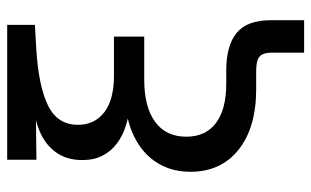

<svg xmlns="http://www.w3.org/2000/svg" viewBox="-194 -574 908 561"><g transform="rotate(-90 260.5 -294.0)"><path d="M386.7 140.1V47.4Q386.7 28.8 381.6 18.3Q376.5 7.8 364.3 3.9Q352.1 0 330.1 0H280.3Q167.5 0 103 -51.5Q38.6 -103 38.6 -191.9Q38.6 -227.5 48.8 -256.1Q59.1 -284.7 77.4 -306.9Q95.7 -329.1 120.4 -344.7Q145 -360.4 174.1 -369.6Q203.1 -378.9 234.9 -381.3L237.3 -369.1Q204.1 -371.1 174.3 -380.4Q144.5 -389.6 121.6 -406.7Q98.6 -423.8 85.7 -449Q72.8 -474.1 72.8 -508.3Q72.8 -551.8 93.8 -582.5Q114.7 -613.3 151.9 -630.4Q189 -647.5 237.8 -650.4V-644L73.7 -642.1V-727.5H467.8V-646.5L398.9 -642.6Q290.5 -636.2 233.2 -608.6Q175.8 -581.1 175.8 -520.5Q175.8 -472.2 212.4 -443.8Q249 -415.5 319.8 -415.5H433.6V-327.1H308.6Q228 -327.1 184.6 -295.4Q141.1 -263.7 141.1 -204.1Q141.1 -147.5 181.2 -117.4Q221.2 -87.4 295.9 -87.4H334.5Q407.7 -87.4 444.6 -56.9Q481.4 -26.4 481.4 42V140.1Z"/></g></svg>

Font: Inter 28pt Medium
Style: Regular
Weight: 500
Designer: Rasmus Andersson
Foundry: rsms
Version: Version 4.001;git-66647c0bb